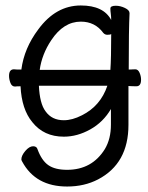

<svg xmlns="http://www.w3.org/2000/svg" viewBox="-20 -506 540 701"><path d="M225 175Q110 175 61 84Q58 79 58 76Q58 62 72.5 45Q87 28 101 28Q114 28 117 39Q132 80 156.5 97Q181 114 225 114Q316 114 363 38Q385 1 385 -51V-108Q357 -60 309.5 -33.5Q262 -7 213 -7Q140 -7 98 -60Q59 -107 55 -191Q40 -191 35 -190Q23 -190 18 -203.5Q13 -217 13 -229Q13 -253 31 -253Q37 -252 58 -252Q68 -330 120 -399Q184 -486 275 -486Q358 -486 386 -433Q386 -445 384.5 -455.5Q383 -466 383 -475Q383 -485 403 -485Q419 -485 436 -477Q453 -469 453 -458Q450 -399 450 -252Q466 -253 474 -253Q484 -253 489.5 -240.5Q495 -228 495 -215Q495 -191 478 -191Q462 -191 449 -192V-50Q449 91 338 149Q288 175 225 175ZM213 -67Q244 -67 279 -85Q347 -119 372 -193H122Q125 -128 146 -100Q169 -67 213 -67ZM125 -251H383Q386 -293 386 -382Q384 -379 372 -379Q363 -379 357 -386Q327 -427 275 -427Q212 -427 167 -359Q133 -308 125 -251Z"/></svg>

Font: LXGW WenKai Mono TC
Style: Regular
Weight: 400
Designer: LXGW / Fontworks Inc.
Foundry: LXGW / Fontworks Inc.
Version: Version 1.330